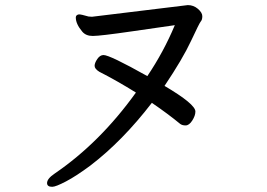

<svg xmlns="http://www.w3.org/2000/svg" viewBox="-20 -698 1040 747"><path d="M183.1 28.8Q163.1 28.8 163.1 14.2Q163.1 -2.9 192.9 -22.9Q369.1 -143.1 508.8 -337.9Q435.1 -383.8 366.2 -418.9Q348.1 -430.2 348.1 -441.9Q348.1 -453.1 358.6 -468.5Q369.1 -483.9 382.8 -483.9Q407.2 -483.9 553.2 -401.9Q616.2 -495.1 660.2 -600.1Q619.1 -594.2 494.6 -576.2Q370.1 -558.1 340.8 -558.1Q314 -558.1 299.8 -575.2Q274.9 -605 274.9 -629.9Q274.9 -640.1 287.1 -642.1Q295.9 -642.1 324.2 -633.8L337.9 -632.8L710.9 -678.2Q732.9 -678.2 750 -663.6Q767.1 -648.9 767.1 -635Q767.1 -621.1 761.5 -615Q755.9 -608.9 723.4 -539.1Q690.9 -469.2 620.1 -363.8Q740.2 -293 740.2 -264.2Q740.2 -248 728 -229Q715.8 -210 702.1 -210Q689 -210 681.2 -215.8Q633.8 -254.9 570.8 -297.9Q457 -149.9 332 -54.2Q276.9 -13.2 236.8 7.8Q196.8 28.8 183.1 28.8Z"/></svg>

Font: LXGW WenKai Mono GB Screen
Style: Regular
Weight: 400
Monospace: yes
Designer: LXGW / Fontworks Inc.
Foundry: LXGW / Fontworks Inc.
Version: Version 1.510;January 18,2025